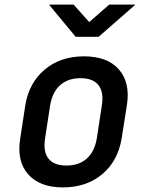

<svg xmlns="http://www.w3.org/2000/svg" viewBox="-20 -805 640 835"><path d="M254 10Q152 10 102 -47.5Q52 -105 68 -203L90 -347Q106 -445 174.5 -502.5Q243 -560 345 -560Q447 -560 497 -503Q547 -446 532 -348L509 -203Q493 -105 424.5 -47.5Q356 10 254 10ZM269 -85Q323 -85 357 -115Q391 -145 401 -203L423 -347Q432 -405 408 -435Q384 -465 330 -465Q276 -465 242 -435Q208 -405 198 -347L176 -203Q167 -145 191 -115Q215 -85 269 -85ZM309 -645 193 -785H300L368 -709L455 -785H569L409 -645Z"/></svg>

Font: NKDuy Mono SemiBold
Style: Italic
Weight: 600
Italic angle: -9°
Monospace: yes
Designer: NKDuy
Foundry: NKDuy
Version: Version 2.251; ttfautohint (v1.8.4.7-5d5b)